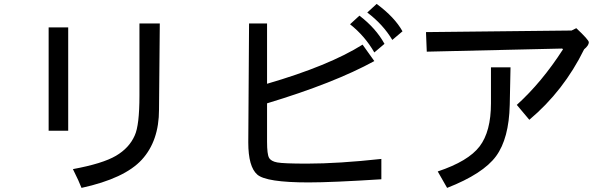

<svg xmlns="http://www.w3.org/2000/svg" viewBox="-20 -875 3040 958"><path d="M777.3 -757.8 773.4 -328.1Q773.4 -171.9 687.5 -78.1Q601.6 15.6 386.7 62.5Q375 31.2 343.8 -31.2Q492.2 -58.6 558.6 -97.7Q625 -136.7 652.3 -199.2Q675.8 -250 675.8 -398.4V-757.8ZM320.3 -222.7H222.7V-738.3H320.3Z M1988.3 -718.8 1937.5 -675.8Q1890.6 -753.9 1812.5 -812.5L1859.4 -855.5Q1949.2 -789.1 1988.3 -718.8ZM1898.4 -656.2 1847.7 -613.3Q1800.8 -695.3 1726.6 -753.9L1773.4 -796.9Q1855.5 -734.4 1898.4 -656.2ZM1882.8 -82V19.5Q1636.7 35.2 1519.5 35.2Q1308.6 35.2 1263.7 -3.9Q1218.8 -43 1218.8 -164.1L1222.7 -757.8H1312.5V-457Q1621.1 -546.9 1789.1 -652.3L1847.7 -570.3Q1648.4 -460.9 1312.5 -359.4V-168Q1312.5 -105.5 1322.3 -87.9Q1332 -70.3 1363.3 -64.5Q1394.5 -58.6 1511.7 -58.6Q1668 -58.6 1882.8 -82Z M2894.5 -628.9Q2793 -421.9 2621.1 -277.3L2558.6 -351.6Q2683.6 -464.8 2789.1 -628.9L2785.2 -632.8L2109.4 -617.2L2105.5 -714.8L2832 -722.7L2855.5 -734.4Q2918 -675.8 2918 -664.1Q2918 -648.4 2894.5 -628.9ZM2527.3 -539.1 2523.4 -351.6Q2519.5 -183.6 2455.1 -95.7Q2390.6 -7.8 2210.9 62.5L2164.1 -19.5Q2316.4 -70.3 2373 -144.5Q2429.7 -218.8 2429.7 -359.4V-539.1Z"/></svg>

Font: WenQuanYi Micro Hei
Style: Regular
Weight: 400
Foundry: Ascender Corporation
Version: Version 0.2.0-beta